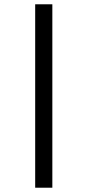

<svg xmlns="http://www.w3.org/2000/svg" viewBox="-20 -719 401 895"><path d="M144 156V-699H224V156Z"/></svg>

Font: Faustina SemiBold
Style: Italic
Weight: 600
Italic angle: -8°
Designer: Alfonso Garcia
Foundry: http://www.omnibus-type.com
Version: Version 1.200